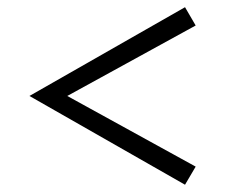

<svg xmlns="http://www.w3.org/2000/svg" viewBox="-20 -593 635 528"><path d="M488.8 -85 61 -329.1 488.8 -573.2 518.1 -522.9 165 -329.1 518.1 -134.8Z"/></svg>

Font: HK Grotesk Light Italic
Style: Regular
Weight: 300
Italic angle: -13°
Designer: Alfredo Marco Pradil and Stefan Peev
Foundry: Hanken Design Co.
Version: Version 1.000;PS 001.000;hotconv 1.0.88;makeotf.lib2.5.64775